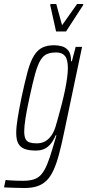

<svg xmlns="http://www.w3.org/2000/svg" viewBox="-68 -744 436 959"><path d="M55 195Q40 195 24 194.5Q8 194 -10.5 193.5Q-29 193 -48 192L-40 155Q-31 156 -17 157Q-3 158 13.5 158.5Q30 159 47 159Q79 159 101 152Q123 145 138.5 127Q154 109 167 78Q180 47 194 -1Q197 -13 203.5 -33Q210 -53 214 -68H210Q200 -44 186.5 -27Q173 -10 155 -1Q137 8 111 8Q77 8 55.5 0Q34 -8 23.5 -27Q13 -46 13 -80Q13 -109 20 -152.5Q27 -196 39 -255Q56 -335 70 -386.5Q84 -438 102 -466.5Q120 -495 144 -506.5Q168 -518 202 -518Q223 -518 242 -512.5Q261 -507 274 -490.5Q287 -474 287 -438H291L310 -510H342L252 -82Q239 -19 226.5 27.5Q214 74 199 106.5Q184 139 164.5 158Q145 177 118.5 186Q92 195 55 195ZM115 -28Q139 -28 156.5 -37.5Q174 -47 187.5 -65.5Q201 -84 210 -113Q216 -133 224 -162Q232 -191 240.5 -224Q249 -257 256 -290.5Q263 -324 267 -353.5Q271 -383 271 -403Q271 -447 256.5 -464.5Q242 -482 213 -482Q185 -482 166.5 -474Q148 -466 134 -443Q120 -420 107.5 -375Q95 -330 79 -255Q66 -196 59.5 -154.5Q53 -113 53 -89Q53 -63 59.5 -50Q66 -37 80 -32.5Q94 -28 115 -28ZM212 -587 183 -718 184 -724H213L242 -618L317 -724H348L347 -718L262 -587Z"/></svg>

Font: Saira UltraCondensed ExtraLight
Style: Italic
Weight: 250
Width: 1
Italic angle: -12°
Designer: Hector Gatti with collaboration of the Omnibus-Type team
Foundry: Omnibus-Type
Version: Version 1.101